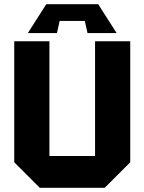

<svg xmlns="http://www.w3.org/2000/svg" viewBox="-20 -897 690 917"><path d="M48 -122V-700H216V-152H434V-700H602V-122L480 0H170ZM252 -739H113L201 -877H449L537 -739H398L385 -797H265Z"/></svg>

Font: Tektur
Style: Bold
Weight: 700
Designer: Adam Jagosz
Foundry: Adam Jagosz
Version: Version 1.005;gftools[0.9.30]